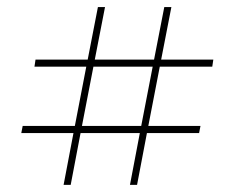

<svg xmlns="http://www.w3.org/2000/svg" viewBox="-20 -622 660 541"><path d="M430.2 -434.1 397.9 -267.1H544.9L541 -247.1H394L366.2 -101.1H346.2L374 -247.1H207L179.2 -101.1H159.2L187 -247.1H40L43.9 -267.1H190.9L223.1 -434.1H77.1L80.1 -454.1H227.1L255.9 -602.1H275.9L247.1 -454.1H414.1L442.9 -602.1H462.9L434.1 -454.1H581.1L578.1 -434.1ZM410.2 -434.1H243.2L210.9 -267.1H377.9Z"/></svg>

Font: Neothic
Style: Regular
Weight: 400
Designer: Vasily Draigo aka Daymarius
Foundry: Vasily Draigo aka Daymarius
Version: Version 1.00 May 8, 2019, initial release